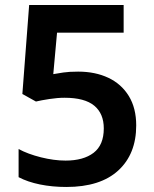

<svg xmlns="http://www.w3.org/2000/svg" viewBox="-20 -734 612 764"><path d="M291 -449Q359 -449 411 -424.5Q463 -400 492.5 -352Q522 -304 522 -235Q522 -121 450.5 -55.5Q379 10 244 10Q188 10 139 0Q90 -10 54 -29V-141Q91 -121 143 -108Q195 -95 241 -95Q312 -95 352.5 -126Q393 -157 393 -223Q393 -282 355 -313.5Q317 -345 237 -345Q209 -345 176.5 -340Q144 -335 123 -330L69 -360L96 -714H472V-604H207L192 -439Q209 -442 232 -445.5Q255 -449 291 -449Z"/></svg>

Font: Noto Sans Bassa Vah SemiBold
Style: Regular
Weight: 600
Designer: Monotype Design Team
Foundry: Monotype Imaging Inc.
Version: Version 2.002; ttfautohint (v1.8.4.7-5d5b)